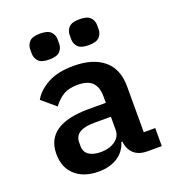

<svg xmlns="http://www.w3.org/2000/svg" viewBox="-136 -843 871 960"><g transform="rotate(-20 300.0 -362.5)"><path d="M490 0Q443 0 417.5 -23.5Q392 -47 387 -89H382Q368 -41 327 -14.5Q286 12 226 12Q148 12 102 -29Q56 -70 56 -143Q56 -299 285 -299H376V-333Q376 -382 352 -407Q328 -432 274 -432Q225 -432 195 -413Q165 -394 144 -364L71 -426Q95 -469 148.5 -498.5Q202 -528 287 -528Q389 -528 446.5 -480.5Q504 -433 504 -339V-96H565V0ZM269 -76Q315 -76 345.5 -97.5Q376 -119 376 -156V-225H288Q183 -225 183 -159V-139Q183 -108 206 -92Q229 -76 269 -76ZM185 -599Q144 -599 128 -616Q112 -633 112 -657V-679Q112 -703 128 -720Q144 -737 185 -737Q226 -737 242 -720Q258 -703 258 -679V-657Q258 -633 242 -616Q226 -599 185 -599ZM395 -599Q354 -599 338 -616Q322 -633 322 -657V-679Q322 -703 338 -720Q354 -737 395 -737Q436 -737 452 -720Q468 -703 468 -679V-657Q468 -633 452 -616Q436 -599 395 -599Z"/></g></svg>

Font: IBM Plex Mono SemiBold
Style: Regular
Weight: 600
Monospace: yes
Designer: Mike Abbink, Paul van der Laan, Pieter van Rosmalen
Foundry: Bold Monday
Version: Version 2.3